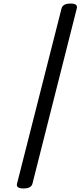

<svg xmlns="http://www.w3.org/2000/svg" viewBox="-20 -986 454 1083"><path d="M113 77Q69 77 76 50L327 -938Q334 -966 378 -966Q421 -966 413 -938L163 50Q156 77 113 77Z"/></svg>

Font: Playwrite DE SAS
Style: Regular
Weight: 400
Designer: Veronika Burian, José Scaglione
Foundry: TypeTogether
Version: Version 1.002